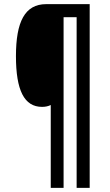

<svg xmlns="http://www.w3.org/2000/svg" viewBox="-20 -780 531 927"><path d="M413 127V-760H203C100 -760 57 -675 57 -509C57 -344 97 -264 183 -264C199 -264 213 -267 225 -273V127H287V-697H350V127Z"/></svg>

Font: Noto Sans Sinhala UI ExtraCondensed Medium
Style: Regular
Weight: 500
Width: 2
Designer: Jelle Bosma - Monotype Design Team
Foundry: Monotype Imaging Inc.
Version: Version 2.006